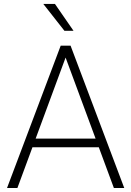

<svg xmlns="http://www.w3.org/2000/svg" viewBox="-20 -939 656 959"><path d="M66.9 0H15.1L283.2 -710.9H320.3L316.4 -675.3ZM298.8 -675.3 295.4 -710.9H332.5L600.6 0H548.8ZM494.6 -203.6H124V-246.6H494.6ZM347.2 -785.2H301.8L196.3 -919.4H254.4Z"/></svg>

Font: Heebo ExtraLight
Style: Regular
Weight: 250
Designer: Oded Ezer
Foundry: Ezer Type House
Version: Version 3.100